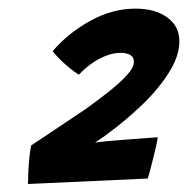

<svg xmlns="http://www.w3.org/2000/svg" viewBox="-20 -682 446 456"><path d="M354.5 -356Q354 -349.5 350.8 -335.2Q347.5 -321 343.5 -304.8Q339.5 -288.5 336 -275.5Q332.5 -262.5 331 -258L46.5 -245Q46.5 -249.5 47 -266Q47.5 -282.5 49.2 -302.5Q51 -322.5 54 -336.5Q77 -351.5 109.5 -373.5Q142 -395.5 183.5 -423Q212 -443.5 238 -464Q264 -484.5 281 -503Q298 -521.5 298 -535.5Q298 -546.5 289.2 -551.5Q280.5 -556.5 266 -556.5Q248 -556.5 229 -548.5Q210 -540.5 194 -528.5Q178 -516.5 167.5 -504.5Q157.5 -510.5 145 -520.8Q132.5 -531 121.5 -542Q110.5 -553 105 -560.5Q142.5 -604 194.8 -632.8Q247 -661.5 302 -661.5Q348 -661.5 377 -640.8Q406 -620 406 -584Q406 -547 378.2 -505Q350.5 -463 309.5 -425.5Q282 -400 254.5 -378.5Q227 -357 205.5 -343.5Q217 -345 235 -346.8Q253 -348.5 274.2 -350Q295.5 -351.5 316.2 -353.2Q337 -355 354.5 -356Z"/></svg>

Font: Grandstander Thin SemiBold
Style: Italic
Weight: 600
Italic angle: -15°
Version: Version 1.200